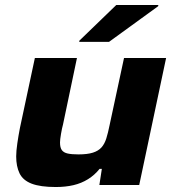

<svg xmlns="http://www.w3.org/2000/svg" viewBox="-20 -743 700 771"><path d="M204 8Q142 8 107 -5.5Q72 -19 58.5 -47Q45 -75 45 -115Q45 -136 49.5 -167Q54 -198 60 -229L120 -510H289L233 -243Q229 -229 225 -205.5Q221 -182 221 -171Q221 -150 228.5 -140Q236 -130 252 -126.5Q268 -123 295 -123Q331 -123 353 -130Q375 -137 387.5 -151Q400 -165 407 -187.5Q414 -210 420 -240L478 -510H647L539 0H379L389 -65H380Q360 -40 333.5 -23.5Q307 -7 275 0.5Q243 8 204 8ZM298 -575 299 -580 447 -723H616L615 -718L418 -575Z"/></svg>

Font: Saira Thin Expanded
Style: Bold Italic
Weight: 700
Width: 7
Italic angle: -12°
Version: Version 1.101